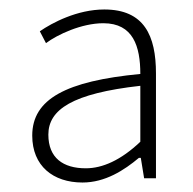

<svg xmlns="http://www.w3.org/2000/svg" viewBox="-20 -827 408 405"><path d="M154 -442C202 -442 242 -468 273 -494H277L284 -451H309V-672C309 -752 284 -807 200 -807C143 -807 90 -779 64 -761L77 -736C101 -754 152 -778 198 -778C261 -778 276 -729 276 -671C119 -656 48 -618 48 -541C48 -477 92 -442 154 -442ZM161 -472C113 -472 82 -494 82 -543C82 -596 133 -630 276 -646V-528C235 -489 196 -472 161 -472Z"/></svg>

Font: Noto Sans CJK SC Thin
Style: Regular
Weight: 100
Designer: Ryoko NISHIZUKA 西塚涼子 (kana, bopomofo & ideographs); Paul D. Hunt (Latin, Greek & Cyrillic); Sandoll Communications 산돌커뮤니
Foundry: Adobe
Version: Version 2.004;hotconv 1.0.118;makeotfexe 2.5.65603